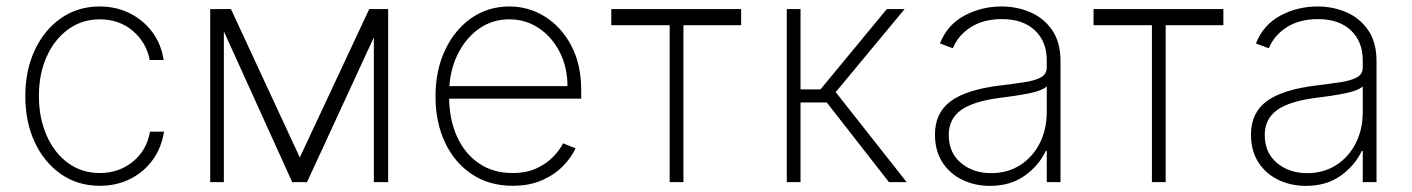

<svg xmlns="http://www.w3.org/2000/svg" viewBox="-20 -574 4449 605"><path d="M294.4 11.4Q224.8 11.4 171.9 -25.6Q119 -62.5 89.3 -126.2Q59.7 -190 59.7 -271Q59.7 -351.9 89.5 -415.8Q119.3 -479.8 172.2 -516.7Q225.1 -553.6 294 -553.6Q345.9 -553.6 388.7 -532.3Q431.5 -511 459.7 -473.2Q487.9 -435.4 495.7 -384.9H451.7Q441.4 -440 398.6 -476.6Q355.8 -513.1 294.4 -513.1Q239 -513.1 195.7 -482.1Q152.3 -451 127.5 -396.5Q102.6 -342 102.6 -271.7Q102.6 -202.4 126.8 -147.4Q150.9 -92.3 194.2 -60.5Q237.6 -28.8 294.4 -28.8Q354.4 -28.8 398.3 -64.3Q442.1 -99.8 452.8 -159.1H496.8Q489 -108.7 461.3 -70.3Q433.6 -32 390.6 -10.3Q347.7 11.4 294.4 11.4Z M924.7 -77.8 1143.5 -545.5H1203.1V0H1158V-456.3L947.4 0H900.9L685.4 -475.1V0H642.4V-545.5H707.7Z M1595.2 11.4Q1521.3 11.4 1466.6 -25.2Q1411.9 -61.8 1382.1 -125.4Q1352.3 -188.9 1352.3 -270.2Q1352.3 -351.9 1382.3 -415.8Q1412.3 -479.8 1464.8 -516.7Q1517.4 -553.6 1584.9 -553.6Q1646 -553.6 1697.4 -521.5Q1748.9 -489.3 1780.2 -430.2Q1811.4 -371.1 1811.4 -290.1V-263.1H1395.2Q1396.3 -196 1420.3 -143.1Q1444.2 -90.2 1488.8 -59.5Q1533.4 -28.8 1595.2 -28.8Q1639.6 -28.8 1671.3 -43.9Q1703.1 -58.9 1723.7 -80.6Q1744.3 -102.3 1754.3 -122.5L1793.7 -106.5Q1781.2 -79.2 1755.1 -51.8Q1729 -24.5 1689.1 -6.6Q1649.1 11.4 1595.2 11.4ZM1396 -302.6H1768.1Q1768.1 -361.9 1744 -409.4Q1719.8 -457 1678.3 -485.1Q1636.7 -513.1 1584.9 -513.1Q1533 -513.1 1492 -485.3Q1451 -457.4 1425.6 -409.6Q1400.2 -361.9 1396 -302.6Z M1906.2 -494.7V-545.5H2315.3V-494.7H2133.5V0H2090.2V-494.7Z M2459.2 0V-545.5H2502.5V-292.3H2565.3L2774.5 -545.5H2830.6L2613.3 -283.7L2837 0H2781.2L2585.2 -251.1H2502.5V0Z M3099.1 11.7Q3052.2 11.7 3012.8 -7.1Q2973.4 -25.9 2949.8 -62.1Q2926.1 -98.4 2926.1 -150.2Q2926.1 -218.4 2975.7 -255.1Q3025.2 -291.9 3134.2 -305Q3175.8 -310 3208.5 -315Q3241.1 -320 3259.8 -330.1Q3278.4 -340.2 3278.4 -361.2V-383.9Q3278.4 -443.2 3240.8 -478.5Q3203.1 -513.8 3137.1 -513.8Q3078.8 -513.8 3038.7 -488.1Q2998.6 -462.4 2982.6 -421.9L2941.8 -437.1Q2965.2 -496.1 3019 -524.9Q3072.8 -553.6 3136 -553.6Q3184.7 -553.6 3226.9 -535.3Q3269.2 -517 3295.5 -478.9Q3321.7 -440.7 3321.7 -381V0H3278.4V-98.4H3275.2Q3253.9 -52.6 3209 -20.4Q3164.1 11.7 3099.1 11.7ZM3103.3 -28.4Q3154.5 -28.4 3194.1 -53.4Q3233.7 -78.5 3256 -122.2Q3278.4 -165.8 3278.4 -221.2V-301.5Q3261.4 -287.3 3220 -279.3Q3178.6 -271.3 3138.5 -266.7Q3049 -256 3009.2 -227.8Q2969.5 -199.6 2969.5 -148.8Q2969.5 -93 3007.8 -60.7Q3046.2 -28.4 3103.3 -28.4Z M3425.8 -494.7V-545.5H3834.9V-494.7H3653.1V0H3609.7V-494.7Z M4094.8 11.7Q4047.9 11.7 4008.5 -7.1Q3969.1 -25.9 3945.5 -62.1Q3921.9 -98.4 3921.9 -150.2Q3921.9 -218.4 3971.4 -255.1Q4021 -291.9 4130 -305Q4171.5 -310 4204.2 -315Q4236.9 -320 4255.5 -330.1Q4274.1 -340.2 4274.1 -361.2V-383.9Q4274.1 -443.2 4236.5 -478.5Q4198.9 -513.8 4132.8 -513.8Q4074.6 -513.8 4034.4 -488.1Q3994.3 -462.4 3978.3 -421.9L3937.5 -437.1Q3960.9 -496.1 4014.7 -524.9Q4068.5 -553.6 4131.7 -553.6Q4180.4 -553.6 4222.7 -535.3Q4264.9 -517 4291.2 -478.9Q4317.5 -440.7 4317.5 -381V0H4274.1V-98.4H4271Q4249.6 -52.6 4204.7 -20.4Q4159.8 11.7 4094.8 11.7ZM4099.1 -28.4Q4150.2 -28.4 4189.8 -53.4Q4229.4 -78.5 4251.8 -122.2Q4274.1 -165.8 4274.1 -221.2V-301.5Q4257.1 -287.3 4215.7 -279.3Q4174.4 -271.3 4134.2 -266.7Q4044.7 -256 4005 -227.8Q3965.2 -199.6 3965.2 -148.8Q3965.2 -93 4003.6 -60.7Q4041.9 -28.4 4099.1 -28.4Z"/></svg>

Font: Inter Extra Light BETA
Style: Regular
Weight: 200
Designer: Rasmus Andersson
Foundry: rsms
Version: Version 3.011;git-f93a4a705